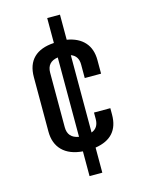

<svg xmlns="http://www.w3.org/2000/svg" viewBox="-128 -846 767 1021"><g transform="rotate(-15 255.0 -335.0)"><path d="M234.9 -116.2V-553.2Q174.8 -544.4 174.8 -484.9V-185.1Q174.8 -126 234.9 -116.2ZM305.2 -38.1V100.1H234.9V-36.1Q162.1 -42 123.5 -80.8Q85 -119.6 85 -185.1V-484.9Q85 -553.7 123 -591.1Q161.1 -628.4 234.9 -632.8V-770H305.2V-631.8Q368.2 -621.1 401.6 -583.7Q435.1 -546.4 435.1 -484.9V-410.2H345.2V-484.9Q345.2 -532.2 305.2 -546.9V-121.1Q345.2 -135.7 345.2 -185.1V-220.2H435.1V-185.1Q435.1 -58.1 305.2 -38.1Z"/></g></svg>

Font: Unica One
Style: Bold
Weight: 400
Designer: Eduardo Rodriguez Tunni
Foundry: Eduardo Rodriguez Tunni
Version: Version 1.001